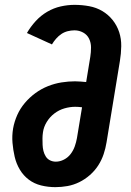

<svg xmlns="http://www.w3.org/2000/svg" viewBox="-20 -763 540 791"><path d="M208 8Q178 8 149.5 1Q121 -6 98.5 -23Q76 -40 61.5 -64.5Q47 -89 40.5 -117Q34 -145 31.5 -174.5Q29 -204 34 -234Q39 -262 51 -289Q63 -316 82.5 -339Q102 -362 126 -379.5Q150 -397 177.5 -408Q205 -419 233.5 -423.5Q262 -428 289 -428Q301 -428 312 -427Q323 -426 335 -425L352 -529Q355 -548 355 -567.5Q355 -587 347 -603.5Q339 -620 322.5 -629Q306 -638 287 -638Q273 -638 259 -634.5Q245 -631 233 -623Q221 -615 211 -603.5Q201 -592 194 -580L91 -627Q106 -653 127 -676Q148 -699 174.5 -714.5Q201 -730 230 -736.5Q259 -743 287 -743Q318 -743 347.5 -737.5Q377 -732 401.5 -717.5Q426 -703 444 -680.5Q462 -658 471 -630.5Q480 -603 479.5 -572.5Q479 -542 474 -512L419 -177Q415 -152 407 -128Q399 -104 385 -82Q371 -60 350.5 -42Q330 -24 306.5 -12.5Q283 -1 258 3.5Q233 8 208 8ZM210 -97Q227 -97 243.5 -105.5Q260 -114 271 -128.5Q282 -143 288 -160Q294 -177 297 -194L318 -321Q311 -322 304 -322.5Q297 -323 290 -323Q268 -323 245.5 -316.5Q223 -310 204 -295.5Q185 -281 172.5 -260.5Q160 -240 157 -218Q155 -205 155 -192Q155 -179 155.5 -166Q156 -153 159 -141Q162 -129 168.5 -118.5Q175 -108 186 -102.5Q197 -97 210 -97Z"/></svg>

Font: Iosevka Curly Slab Extrabold
Style: Italic
Weight: 800
Italic angle: -9°
Monospace: yes
Designer: Belleve Invis
Foundry: Belleve Invis
Version: Version 22.1.2; ttfautohint (v1.8.4)